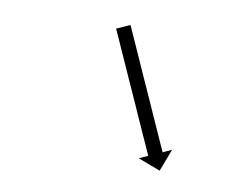

<svg xmlns="http://www.w3.org/2000/svg" viewBox="-30 -591 337 259"><g transform="rotate(5 139.0 -462.0)"><path d="M138.4 -555.7C138.1 -556.3 137.9 -556.9 137.7 -557.5L118.8 -551C119 -550.3 119.2 -549.7 119.5 -549.1C120.1 -547.3 120.7 -545.6 121.3 -543.8C122.3 -541 123.2 -538.3 124.2 -535.5C125.4 -532 126.6 -528.4 127.9 -524.8C129.4 -520.6 130.8 -516.4 132.3 -512.2C133.9 -507.5 135.6 -502.8 137.2 -498.1C138.9 -493 140.7 -488 142.4 -483C144.2 -477.8 146.1 -472.6 147.9 -467.4C149.7 -462.2 151.5 -457 153.3 -451.8C155 -446.7 156.8 -441.7 158.5 -436.7C160.2 -432 161.8 -427.3 163.4 -422.6C164.9 -418.3 166.4 -414.1 167.8 -409.9C169.1 -406.3 170.3 -402.8 171.6 -399.2C172.5 -396.5 173.5 -393.7 174.4 -391C175 -389.2 175.6 -387.4 176.3 -385.7C176.5 -385 176.7 -384.4 176.9 -383.8L164.5 -379.4L194 -365.2L208.3 -394.7L195.8 -390.3C195.6 -391 195.4 -391.6 195.2 -392.2C194.5 -394 193.9 -395.8 193.3 -397.5C192.4 -400.3 191.4 -403 190.4 -405.8C189.2 -409.3 188 -412.9 186.7 -416.5C185.3 -420.7 183.8 -424.9 182.3 -429.1C180.7 -433.8 179.1 -438.5 177.4 -443.2C175.7 -448.3 173.9 -453.3 172.2 -458.3C170.4 -463.5 168.6 -468.7 166.8 -473.9C164.9 -479.1 163.1 -484.3 161.3 -489.5C159.6 -494.6 157.8 -499.6 156.1 -504.6C154.4 -509.3 152.8 -514 151.2 -518.8C149.7 -523 148.2 -527.2 146.8 -531.4C145.5 -535 144.3 -538.5 143.1 -542.1C142.1 -544.9 141.2 -547.6 140.2 -550.3C139.6 -552.1 139 -553.9 138.4 -555.7Z"/></g></svg>

Font: FRB American Cursive Just Arrows Ultra
Style: Bold Italic
Weight: 1000
Italic angle: -25°
Version: Version 2.0;Modular Font Editor K font №1